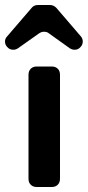

<svg xmlns="http://www.w3.org/2000/svg" viewBox="-41 -748 351 768"><path d="M111 -728H159Q173 -728 184 -717L282 -603Q290 -594 290 -582Q290 -570 282 -561L281 -560Q272 -549 258 -549Q247 -549 238 -555L154 -615Q147 -621 135 -621Q125 -621 116 -615L31 -555Q22 -549 12 -549Q-3 -549 -12 -560L-13 -561Q-21 -570 -21 -582Q-21 -594 -12 -603L86 -717Q95 -728 111 -728ZM73 -33V-449Q73 -464 82 -473Q91 -482 106 -482H166Q181 -482 190 -473Q199 -464 199 -449V-33Q199 -18 190 -9Q181 0 166 0H106Q91 0 82 -9Q73 -18 73 -33Z"/></svg>

Font: Higure Gothic Black
Style: Regular
Weight: 900
Designer: Yoshimichi Ohira
Foundry: Positype
Version: Version 1.000